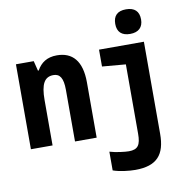

<svg xmlns="http://www.w3.org/2000/svg" viewBox="-104 -874 1208 1222"><g transform="rotate(-10 500.0 -263.5)"><path d="M790 -613C845 -613 874 -642 874 -692C874 -745 845 -772 790 -772C735 -772 707 -745 707 -692C707 -640 736 -613 790 -613ZM40 0H180V-292C180 -397 205 -440 263 -440C304 -440 325 -410 325 -334V0H465V-358C465 -496 406 -560 306 -560C242 -560 202 -532 176 -485H171L155 -549H40ZM672 245C813 245 867 180 867 46V-549H577V-440L729 -427V21C729 94 711 121 652 121C627 121 568 114 529 102V223C571 238 632 245 672 245Z"/></g></svg>

Font: Noto Sans Mono ExtraCondensed ExtraBold
Style: Regular
Weight: 800
Width: 2
Designer: Monotype Design Team
Foundry: Monotype Imaging Inc.
Version: Version 2.014